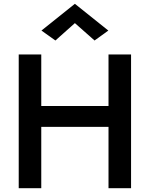

<svg xmlns="http://www.w3.org/2000/svg" viewBox="-20 -985 784 1005"><path d="M125 -321H625V-430H125ZM548 -700V0H666V-700ZM78 -700V0H196V-700ZM372 -864 475 -773 547 -825 372 -965 197 -825 270 -773Z"/></svg>

Font: Jost Medium
Style: Regular
Weight: 500
Version: Version 3.710